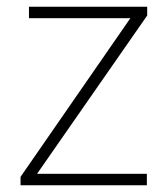

<svg xmlns="http://www.w3.org/2000/svg" viewBox="-20 -550 499 570"><path d="M416 0V-34H90L417 -504V-530H66V-496H367L41 -25V0Z"/></svg>

Font: Noto Sans Ethiopic ExtraLight
Style: Regular
Weight: 200
Designer: Monotype Design Team
Foundry: Monotype Imaging Inc.
Version: Version 2.102